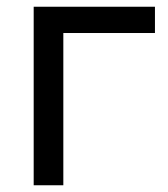

<svg xmlns="http://www.w3.org/2000/svg" viewBox="-20 -550 500 570"><path d="M80 0V-530H440V-452H168V0Z"/></svg>

Font: Golos Text VF
Style: Regular
Weight: 400
Designer: A.Korolkova, Vitaly Kuzmin
Foundry: ParaType Ltd
Version: Version 2.003